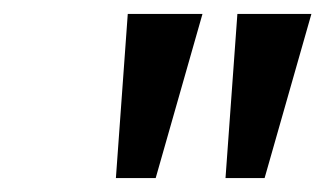

<svg xmlns="http://www.w3.org/2000/svg" viewBox="-20 -720 466 275"><path d="M303 -465 320 -700H426L359 -465ZM146 -465 163 -700H270L203 -465Z"/></svg>

Font: Cuprum Medium
Style: Italic
Weight: 500
Italic angle: -10°
Version: Version 3.000